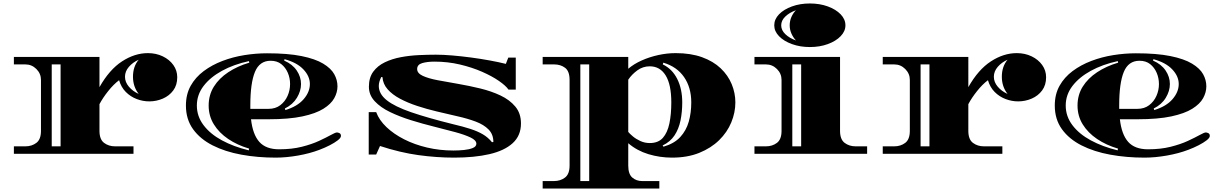

<svg xmlns="http://www.w3.org/2000/svg" viewBox="-20 -886 7029 1106"><path d="M60 0V-43H126Q163 -43 189.5 -63Q216 -83 216 -132V-426Q216 -462 189.5 -488.5Q163 -515 126 -515H60V-558H553V-384Q610 -485 683 -532.5Q756 -580 832 -580Q879 -580 917.5 -561.5Q956 -543 978.5 -511.5Q1001 -480 1001 -441Q1001 -396 978 -365Q955 -334 918 -318Q881 -302 840 -302Q803 -302 767.5 -315.5Q732 -329 705 -356Q678 -383 666 -424Q634 -400 603 -361Q572 -322 553 -286V-132Q553 -83 579.5 -63Q606 -43 643 -43H749V0ZM779 -345Q746 -387 746 -444Q746 -503 779 -542Q745 -527 722.5 -501Q700 -475 700 -444Q700 -413 722.5 -386.5Q745 -360 779 -345ZM278 -43H329V-515H278Z M1568 22Q1464 22 1370.5 5Q1277 -12 1205 -48.5Q1133 -85 1092 -142Q1051 -199 1051 -278Q1051 -343 1078.5 -392Q1106 -441 1153.5 -476.5Q1201 -512 1261.5 -535Q1322 -558 1388 -568.5Q1454 -579 1518 -579Q1638 -579 1717 -563Q1796 -547 1841.5 -519.5Q1887 -492 1905.5 -458.5Q1924 -425 1924 -389Q1924 -354 1905.5 -320.5Q1887 -287 1843 -259.5Q1799 -232 1722 -215.5Q1645 -199 1527 -199H1426Q1436 -111 1474 -68.5Q1512 -26 1588 -26Q1661 -26 1718.5 -40.5Q1776 -55 1818 -74.5Q1860 -94 1886 -108.5Q1912 -123 1921 -123Q1927 -123 1935.5 -119Q1944 -115 1944 -103Q1944 -92 1926 -78Q1908 -64 1880 -49.5Q1852 -35 1820 -23Q1765 -2 1697 10Q1629 22 1568 22ZM1624 -252Q1693 -273 1729 -314.5Q1765 -356 1765 -402Q1765 -447 1727.5 -486.5Q1690 -526 1619 -545L1617 -537Q1665 -516 1689.5 -479.5Q1714 -443 1714 -402Q1714 -362 1690.5 -323Q1667 -284 1621 -261ZM1422 -279Q1422 -268 1422 -259H1527Q1567 -259 1594.5 -280Q1622 -301 1636.5 -333.5Q1651 -366 1651 -402Q1651 -436 1638 -466.5Q1625 -497 1600.5 -516.5Q1576 -536 1539 -536Q1475 -536 1448.5 -471.5Q1422 -407 1422 -279ZM1413 -20 1415 -30Q1347 -50 1294.5 -85.5Q1242 -121 1212 -169.5Q1182 -218 1182 -278Q1182 -339 1212 -387Q1242 -435 1295 -470Q1348 -505 1416 -525L1414 -534Q1326 -515 1258.5 -478Q1191 -441 1152.5 -390.5Q1114 -340 1114 -278Q1114 -216 1152.5 -165Q1191 -114 1258.5 -77.5Q1326 -41 1413 -20Z M2596 22Q2495 22 2390 7.5Q2285 -7 2169 -45L2147 4H2104V-240H2147Q2164 -194 2206 -154Q2248 -114 2308 -83.5Q2368 -53 2440.5 -36Q2513 -19 2592 -19Q2623 -19 2653 -22Q2683 -25 2703.5 -33.5Q2724 -42 2724 -58Q2724 -78 2690.5 -94Q2657 -110 2602 -125Q2547 -140 2480.5 -156.5Q2414 -173 2348 -193.5Q2282 -214 2227 -240.5Q2172 -267 2138.5 -303Q2105 -339 2105 -386Q2105 -439 2130 -473Q2155 -507 2196.5 -527Q2238 -547 2288.5 -556.5Q2339 -566 2392 -568.5Q2445 -571 2491 -571Q2533 -571 2586 -566.5Q2639 -562 2695 -554.5Q2751 -547 2802.5 -537.5Q2854 -528 2894 -518Q2897 -527 2901 -536.5Q2905 -546 2908 -554H2951V-370H2909Q2894 -392 2854.5 -419.5Q2815 -447 2757 -472.5Q2699 -498 2629 -514.5Q2559 -531 2483 -531Q2441 -531 2412 -522.5Q2383 -514 2383 -488Q2383 -464 2415.5 -449Q2448 -434 2501 -424Q2554 -414 2618 -403Q2682 -392 2746 -376.5Q2810 -361 2863 -336Q2916 -311 2948.5 -272Q2981 -233 2981 -175Q2981 -105 2933.5 -61.5Q2886 -18 2799.5 2Q2713 22 2596 22ZM2814 -67 2822 -68Q2822 -112 2794.5 -140Q2767 -168 2720.5 -185.5Q2674 -203 2616 -216Q2558 -229 2496 -244Q2437 -258 2382.5 -276Q2328 -294 2284 -317.5Q2240 -341 2213 -371.5Q2186 -402 2183 -442H2176Q2162 -414 2162 -391Q2162 -345 2208 -308.5Q2254 -272 2348.5 -239.5Q2443 -207 2588 -171Q2648 -157 2689.5 -143.5Q2731 -130 2761 -112.5Q2791 -95 2814 -67Z M3106 200V157H3171Q3208 157 3234.5 137Q3261 117 3261 68V-426Q3261 -476 3235 -495.5Q3209 -515 3172 -515H3106V-558H3599V-490Q3632 -518 3677 -538Q3722 -558 3772.5 -569Q3823 -580 3872 -580Q3959 -580 4024 -556.5Q4089 -533 4131.5 -492.5Q4174 -452 4195 -401Q4216 -350 4216 -296Q4216 -238 4192.5 -181Q4169 -124 4122.5 -78.5Q4076 -33 4008 -5.5Q3940 22 3851 22Q3781 22 3715 2Q3649 -18 3599 -61V68Q3599 117 3622.5 137Q3646 157 3679 157H3778V200ZM3802 -41Q3864 -59 3898.5 -96.5Q3933 -134 3947.5 -185Q3962 -236 3962 -296Q3962 -382 3920.5 -442Q3879 -502 3801 -525L3798 -515Q3852 -489 3881 -431.5Q3910 -374 3910 -296Q3910 -241 3900 -192Q3890 -143 3865.5 -106Q3841 -69 3797 -48ZM3323 157H3374V-515H3323ZM3723 -62Q3772 -62 3798.5 -92Q3825 -122 3836 -175Q3847 -228 3847 -296Q3847 -399 3814.5 -451.5Q3782 -504 3723 -504Q3683 -504 3651 -480.5Q3619 -457 3599 -427V-126Q3608 -115 3626 -100Q3644 -85 3669 -73.5Q3694 -62 3723 -62Z M4645 -615Q4589 -615 4542 -632Q4495 -649 4467.5 -677.5Q4440 -706 4440 -740Q4440 -775 4467.5 -803.5Q4495 -832 4542 -849Q4589 -866 4645 -866Q4702 -866 4748.5 -849Q4795 -832 4822.5 -803.5Q4850 -775 4850 -740Q4850 -706 4822.5 -677.5Q4795 -649 4748.5 -632Q4702 -615 4645 -615ZM4565 -653Q4549 -670 4539 -692.5Q4529 -715 4529 -740Q4529 -766 4539 -788.5Q4549 -811 4565 -827Q4528 -814 4504 -791Q4480 -768 4480 -740Q4480 -712 4504 -689Q4528 -666 4565 -653ZM4326 0V-43H4392Q4429 -43 4455.5 -63Q4482 -83 4482 -132V-426Q4482 -462 4455.5 -488.5Q4429 -515 4392 -515H4326V-558H4819V-132Q4819 -83 4845.5 -63Q4872 -43 4909 -43H4975V0ZM4544 -43H4595V-515H4544Z M5065 0V-43H5131Q5168 -43 5194.5 -63Q5221 -83 5221 -132V-426Q5221 -462 5194.5 -488.5Q5168 -515 5131 -515H5065V-558H5558V-384Q5615 -485 5688 -532.5Q5761 -580 5837 -580Q5884 -580 5922.5 -561.5Q5961 -543 5983.5 -511.5Q6006 -480 6006 -441Q6006 -396 5983 -365Q5960 -334 5923 -318Q5886 -302 5845 -302Q5808 -302 5772.5 -315.5Q5737 -329 5710 -356Q5683 -383 5671 -424Q5639 -400 5608 -361Q5577 -322 5558 -286V-132Q5558 -83 5584.5 -63Q5611 -43 5648 -43H5754V0ZM5784 -345Q5751 -387 5751 -444Q5751 -503 5784 -542Q5750 -527 5727.5 -501Q5705 -475 5705 -444Q5705 -413 5727.5 -386.5Q5750 -360 5784 -345ZM5283 -43H5334V-515H5283Z M6573 22Q6469 22 6375.5 5Q6282 -12 6210 -48.5Q6138 -85 6097 -142Q6056 -199 6056 -278Q6056 -343 6083.5 -392Q6111 -441 6158.5 -476.5Q6206 -512 6266.5 -535Q6327 -558 6393 -568.5Q6459 -579 6523 -579Q6643 -579 6722 -563Q6801 -547 6846.5 -519.5Q6892 -492 6910.5 -458.5Q6929 -425 6929 -389Q6929 -354 6910.5 -320.5Q6892 -287 6848 -259.5Q6804 -232 6727 -215.5Q6650 -199 6532 -199H6431Q6441 -111 6479 -68.5Q6517 -26 6593 -26Q6666 -26 6723.5 -40.5Q6781 -55 6823 -74.5Q6865 -94 6891 -108.5Q6917 -123 6926 -123Q6932 -123 6940.5 -119Q6949 -115 6949 -103Q6949 -92 6931 -78Q6913 -64 6885 -49.5Q6857 -35 6825 -23Q6770 -2 6702 10Q6634 22 6573 22ZM6629 -252Q6698 -273 6734 -314.5Q6770 -356 6770 -402Q6770 -447 6732.5 -486.5Q6695 -526 6624 -545L6622 -537Q6670 -516 6694.5 -479.5Q6719 -443 6719 -402Q6719 -362 6695.5 -323Q6672 -284 6626 -261ZM6427 -279Q6427 -268 6427 -259H6532Q6572 -259 6599.5 -280Q6627 -301 6641.5 -333.5Q6656 -366 6656 -402Q6656 -436 6643 -466.5Q6630 -497 6605.5 -516.5Q6581 -536 6544 -536Q6480 -536 6453.5 -471.5Q6427 -407 6427 -279ZM6418 -20 6420 -30Q6352 -50 6299.5 -85.5Q6247 -121 6217 -169.5Q6187 -218 6187 -278Q6187 -339 6217 -387Q6247 -435 6300 -470Q6353 -505 6421 -525L6419 -534Q6331 -515 6263.5 -478Q6196 -441 6157.5 -390.5Q6119 -340 6119 -278Q6119 -216 6157.5 -165Q6196 -114 6263.5 -77.5Q6331 -41 6418 -20Z"/></svg>

Font: Diplomata
Style: Regular
Weight: 400
Designer: Eduardo Rodriguez Tunni
Foundry: Eduardo Rodriguez Tunni
Version: Version 1.002; ttfautohint (v1.8.4.7-5d5b);gftools[0.9.23]